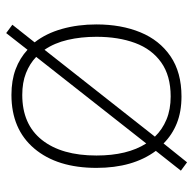

<svg xmlns="http://www.w3.org/2000/svg" viewBox="-22 -668 625 621"><g transform="rotate(-90 290.5 -357.5)"><path d="M522 -358Q522 -278 496.5 -216Q471 -154 419 -118.5Q367 -83 289 -83Q240 -83 202.5 -98Q165 -113 137 -141L76 -65L49 -85L113 -166Q58 -240 58 -358Q58 -485 120.5 -559Q183 -633 294 -633Q341 -633 377 -619.5Q413 -606 440 -581L494 -650L521 -630L464 -558Q493 -521 507.5 -469.5Q522 -418 522 -358ZM98 -358Q98 -258 137 -197L417 -553Q395 -574 364.5 -586Q334 -598 294 -598Q199 -598 148.5 -534.5Q98 -471 98 -358ZM482 -358Q482 -408 472 -451Q462 -494 440 -526L159 -169Q182 -145 214.5 -131.5Q247 -118 289 -118Q356 -118 399 -148.5Q442 -179 462 -233Q482 -287 482 -358Z"/></g></svg>

Font: Noto Sans Kannada UI ExtraLight
Style: Regular
Weight: 200
Designer: Jelle Bosma - Monotype Design Team
Foundry: Monotype Imaging Inc.
Version: Version 2.005; ttfautohint (v1.8.4.7-5d5b)